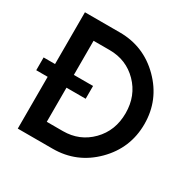

<svg xmlns="http://www.w3.org/2000/svg" viewBox="-166 -911 1067 1072"><g transform="rotate(30 368.0 -375.0)"><path d="M307.5 -750Q462.5 -750 572.5 -640Q682.5 -530 682.5 -375Q682.5 -220 572.5 -110Q462.5 0 307.5 0H82.5V-333.8H8.8V-416.2H82.5V-750ZM307.5 -113.8Q415 -113.8 488.1 -188.1Q561.2 -262.5 561.2 -375Q561.2 -487.5 488.1 -561.9Q415 -636.2 307.5 -636.2H203.8V-416.2H327.5V-333.8H203.8V-113.8Z"/></g></svg>

Font: Now Medium
Style: Regular
Weight: 500
Designer: Alfredo Marco Pradil
Foundry: Alfredo Marco Pradil
Version: Version 1.002;PS 001.002;hotconv 1.0.88;makeotf.lib2.5.64775